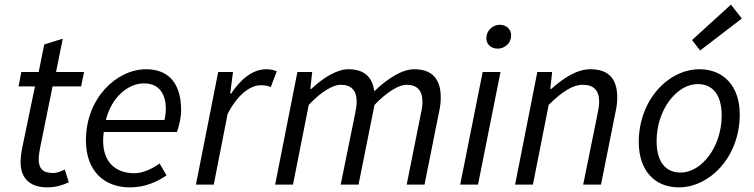

<svg xmlns="http://www.w3.org/2000/svg" viewBox="-20 -797 3254 829"><path d="M185 12C222 12 255 1 277 -10L260 -65C245 -58 228 -50 209 -50C163 -50 147 -71 147 -111C147 -124 150 -142 153 -158L207 -424H330L343 -486H222L251 -630L171 -605L147 -486H72L60 -424H131L76 -159C71 -133 69 -114 69 -97C69 -36 100 12 185 12Z M611 -498C484 -498 351 -374 351 -191C351 -61 427 12 542 12C605 12 660 -12 699 -40L669 -91C638 -69 598 -49 560 -49C476 -49 411 -102 428 -227H744C750 -245 762 -283 762 -322C762 -422 720 -498 611 -498ZM690 -279H437C461 -375 531 -437 602 -437C672 -437 696 -384 696 -329C696 -310 694 -295 690 -279Z M922 -486 826 0H903L963 -306C1005 -386 1058 -429 1107 -429C1124 -429 1138 -426 1149 -421L1175 -489C1162 -495 1147 -498 1129 -498C1069 -498 1017 -452 978 -393H974L986 -486Z M1264 -486 1168 0H1245L1313 -344C1370 -405 1421 -431 1450 -431C1498 -431 1520 -406 1520 -357C1520 -340 1517 -326 1512 -300L1451 0H1528L1597 -344C1655 -405 1706 -431 1734 -431C1782 -431 1804 -406 1804 -357C1804 -340 1802 -326 1796 -300L1736 0H1813L1875 -310C1881 -337 1883 -354 1883 -377C1883 -452 1849 -498 1769 -498C1718 -498 1658 -462 1596 -403C1589 -456 1561 -498 1484 -498C1434 -498 1375 -461 1324 -413H1320L1328 -486Z M2080 -632C2080 -603 2103 -587 2129 -587C2160 -587 2187 -611 2187 -644C2187 -673 2164 -690 2138 -690C2107 -690 2080 -665 2080 -632ZM2064 -486 1967 0H2044L2141 -486Z M2300 -486 2204 0H2281L2349 -344C2410 -405 2457 -431 2495 -431C2545 -431 2567 -406 2567 -357C2567 -340 2564 -326 2559 -300L2498 0H2575L2637 -310C2643 -337 2645 -354 2645 -377C2645 -452 2612 -498 2530 -498C2470 -498 2415 -461 2360 -413H2356L2364 -486Z M2968 -624 3003 -579 3183 -717 3136 -777ZM2738 -183C2738 -62 2806 12 2911 12C3044 12 3174 -119 3174 -303C3174 -424 3105 -498 3000 -498C2867 -498 2738 -367 2738 -183ZM3096 -298C3096 -163 3009 -52 2919 -52C2852 -52 2815 -100 2815 -188C2815 -324 2903 -434 2992 -434C3059 -434 3096 -386 3096 -298Z"/></svg>

Font: Cambridge Sans Italic
Style: Regular
Weight: 400
Italic angle: -11°
Version: Version 2.000;PS 002.000;hotconv 1.0.88;makeotf.lib2.5.64775